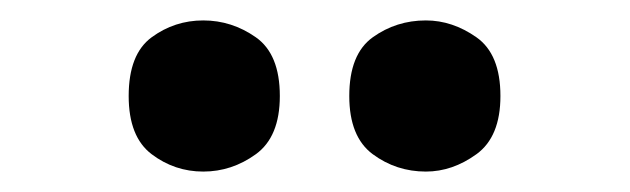

<svg xmlns="http://www.w3.org/2000/svg" viewBox="-20 -782 617 188"><path d="M397 -614Q368 -614 345 -631Q322 -648 322 -688Q322 -729 345 -745.5Q368 -762 397 -762Q423 -762 446.5 -745.5Q470 -729 470 -688Q470 -648 446.5 -631Q423 -614 397 -614ZM179 -614Q151 -614 128.5 -631Q106 -648 106 -688Q106 -729 128.5 -745.5Q151 -762 179 -762Q207 -762 230.5 -745.5Q254 -729 254 -688Q254 -648 230.5 -631Q207 -614 179 -614Z"/></svg>

Font: Noto Serif Devanagari Black
Style: Regular
Weight: 900
Designer: Universal Thirst, Indian Type Foundry and the Monotype Design Team
Foundry: Monotype Imaging Inc.
Version: Version 2.004; ttfautohint (v1.8.4.7-5d5b)